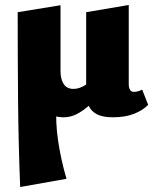

<svg xmlns="http://www.w3.org/2000/svg" viewBox="-20 -462 615 771"><path d="M61 289Q54 114 52.5 -62Q51 -238 51 -413L223 -441V-176Q223 -145 235.5 -125Q248 -105 275 -105Q287 -105 299 -109Q311 -113 323 -120.5Q335 -128 343 -138L378 -78Q355 -53 332 -33.5Q309 -14 285.5 -2.5Q262 9 235 9Q217 9 199.5 4Q182 -1 166 -12L207 -48Q202 28 213.5 104.5Q225 181 247 256ZM433 9Q392 9 368.5 -3.5Q345 -16 335.5 -39Q326 -62 326 -94V-413L497 -442V-124Q497 -110 502 -101.5Q507 -93 518 -93Q526 -93 534.5 -95.5Q543 -98 551 -102L575 -41Q555 -20 519.5 -5.5Q484 9 433 9Z"/></svg>

Font: Ysabeau SC Black
Style: Regular
Weight: 900
Designer: Christian Thalmann (Catharsis Fonts)
Version: Version 2.001;gftools[0.9.30]; featfreeze: smcp